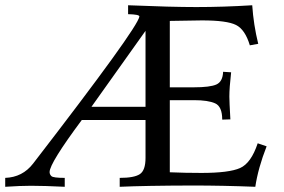

<svg xmlns="http://www.w3.org/2000/svg" viewBox="-41 -717 1091 737"><path d="M517.6 -307.1V-598.6L310.1 -307.1ZM939 0Q814.9 -4.9 696.8 -4.9Q516.6 -4.4 418.5 0V-34.2Q474.1 -34.2 495.8 -48.6Q517.6 -63 517.6 -110.8V-256.3H272.9Q149.4 -90.3 149.4 -56.6Q149.4 -47.4 156.5 -40.8Q163.6 -34.2 207.5 -34.2V0Q127.9 -3.9 78.1 -3.9Q38.1 -3.9 -21 0V-34.2Q45.4 -36.6 85.9 -88.9Q488.3 -610.4 494.1 -653.8Q494.1 -661.6 450.7 -662.6V-696.8Q616.7 -689.9 712.4 -689.9Q816.4 -689.9 927.2 -696.8Q932.1 -622.6 950.2 -548.8L918 -543Q899.9 -603.5 865 -621.1Q830.1 -638.7 734.4 -638.7L610.8 -636.7V-381.8H702.1Q765.6 -381.8 789.8 -392.8Q814 -403.8 815.4 -441.4L846.2 -439.5Q839.4 -379.9 839.4 -346.2Q839.4 -327.1 843.3 -258.8L812 -257.8Q812 -308.1 784.9 -320.3Q757.8 -332.5 703.6 -332.5H610.8V-55.7Q669.4 -53.2 732.4 -53.2Q838.4 -53.2 880.6 -72Q922.9 -90.8 948.2 -167L982.4 -155.3Q949.7 -71.8 939 0Z"/></svg>

Font: Almanac
Style: Regular
Weight: 400
Designer: Eden's Almanac
Version: Version 3.501;March 28, 2021;FontCreator 13.0.0.2683 64-bit